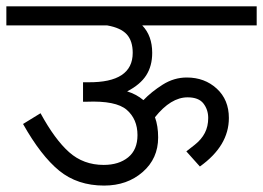

<svg xmlns="http://www.w3.org/2000/svg" viewBox="-50 -590 828 604"><path d="M397.5 -510Q428.8 -477.5 428.8 -423.8Q428.8 -382.5 410 -353.1Q391.2 -323.8 350 -302.5Q378.8 -293.8 401.2 -275Q426.2 -301.2 461.9 -323.8Q497.5 -346.2 537.5 -346.2Q593.8 -346.2 631.9 -311.2Q670 -276.2 670 -218.8Q670 -131.2 578.8 -66.2L536.2 -113.8Q541.2 -117.5 562.5 -134.4Q583.8 -151.2 594.4 -171.9Q605 -192.5 605 -218.8Q605 -245 590 -264.4Q575 -283.8 540 -283.8Q487.5 -283.8 437.5 -221.2Q447.5 -193.8 447.5 -157.5Q447.5 -91.2 398.8 -48.8Q350 -6.2 277.5 -6.2Q193.8 -6.2 136.2 -53.1Q78.8 -100 22.5 -200L77.5 -233.8Q122.5 -151.2 167.5 -111.2Q212.5 -71.2 276.2 -71.2Q323.8 -71.2 353.1 -95Q382.5 -118.8 382.5 -165Q382.5 -215 348.8 -244.4Q315 -273.8 222.5 -270H211.2V-331.2H227.5Q367.5 -330 367.5 -423.8Q367.5 -461.2 348.8 -481.9Q330 -502.5 287.5 -510H-30V-570H757.5V-510Z"/></svg>

Font: Cambay
Style: Regular
Weight: 400
Designer: Pooja Saxena
Foundry: Pooja Saxena
Version: Version 1.181;PS 001.181;hotconv 1.0.70;makeotf.lib2.5.58329